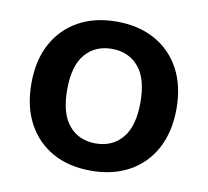

<svg xmlns="http://www.w3.org/2000/svg" viewBox="-64 -586 721 666"><g transform="rotate(10 296.0 -252.5)"><path d="M296.1 10Q218 10 161 -22Q104 -54 72.5 -112.8Q41 -171.7 41 -252.8Q41 -334 72.5 -392.5Q104 -451 161.2 -483Q218.4 -515 296.2 -515Q374 -515 431.5 -483Q489 -451 520.5 -392.4Q552 -333.7 552 -252.9Q552 -172 520.5 -113Q489 -54 431.6 -22Q374.2 10 296.1 10ZM295.9 -86Q355 -86 390 -127.5Q425 -169 425 -253Q425 -337 389.8 -378Q354.7 -419 295.8 -419Q237 -419 202 -378Q167 -337 167 -253Q167 -169 201.9 -127.5Q236.9 -86 295.9 -86Z"/></g></svg>

Font: Mulish ExtraLight
Style: Regular
Weight: 200
Designer: Vernon Adams
Foundry: Vernon Adams
Version: Version 3.603